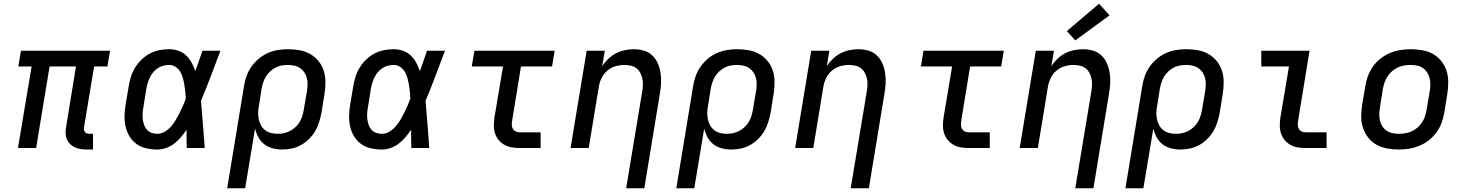

<svg xmlns="http://www.w3.org/2000/svg" viewBox="-20 -791 7840 1026"><path d="M445 8Q428 8 411.5 5.5Q395 3 380.5 -3.5Q366 -10 355 -21Q344 -32 337.5 -46.5Q331 -61 330.5 -77.5Q330 -94 333 -111L386 -436H245L173 0H76L149 -436H78L92 -520H568L554 -436H483L429 -111Q428 -104 429 -97Q430 -90 434.5 -85Q439 -80 445.5 -78Q452 -76 459 -76H477V8Z M821 8Q791 8 762 1.5Q733 -5 710.5 -21Q688 -37 673 -61Q658 -85 651.5 -113Q645 -141 645.5 -171Q646 -201 651 -231L668 -331Q672 -357 680 -382Q688 -407 702.5 -430.5Q717 -454 737.5 -473.5Q758 -493 782 -505.5Q806 -518 832.5 -523Q859 -528 884 -528Q910 -528 934 -519.5Q958 -511 975.5 -494Q993 -477 1004.5 -455.5Q1016 -434 1024 -411Q1034 -438 1043 -465.5Q1052 -493 1062 -520H1158Q1132 -453 1107 -385.5Q1082 -318 1054 -252Q1060 -189 1064.5 -126Q1069 -63 1074 0H978Q977 -24 977 -48.5Q977 -73 977 -98Q963 -77 946.5 -57.5Q930 -38 910 -23Q890 -8 867 0Q844 8 821 8ZM821 -76Q841 -76 860 -87Q879 -98 893.5 -114.5Q908 -131 919 -149.5Q930 -168 939.5 -187Q949 -206 957.5 -225.5Q966 -245 973 -265Q972 -284 970 -302.5Q968 -321 965 -339Q962 -357 957 -375Q952 -393 943 -408Q934 -423 918.5 -433.5Q903 -444 884 -444Q869 -444 853 -440Q837 -436 823.5 -427Q810 -418 799 -405Q788 -392 781 -377.5Q774 -363 769.5 -348Q765 -333 762 -317L746 -217Q743 -201 742 -185Q741 -169 743 -153.5Q745 -138 750 -123.5Q755 -109 765 -98Q775 -87 789.5 -81.5Q804 -76 821 -76Z M1194 215 1284 -331Q1288 -358 1297.5 -384.5Q1307 -411 1323.5 -434.5Q1340 -458 1362.5 -477Q1385 -496 1411 -507.5Q1437 -519 1464.5 -523.5Q1492 -528 1519 -528Q1551 -528 1581.5 -522.5Q1612 -517 1638 -502Q1664 -487 1682.5 -464Q1701 -441 1710 -412.5Q1719 -384 1719 -352.5Q1719 -321 1714 -289L1698 -189Q1693 -164 1685.5 -139Q1678 -114 1664.5 -91Q1651 -68 1631.5 -48.5Q1612 -29 1588.5 -16Q1565 -3 1539.5 2.5Q1514 8 1489 8Q1462 8 1437 1.5Q1412 -5 1392.5 -20Q1373 -35 1361 -57Q1349 -79 1343 -104L1290 215ZM1464 -76Q1481 -76 1497.5 -79.5Q1514 -83 1529.5 -91Q1545 -99 1558.5 -111.5Q1572 -124 1581 -139Q1590 -154 1595 -170Q1600 -186 1603 -203L1620 -303Q1623 -321 1623.5 -338.5Q1624 -356 1620 -372.5Q1616 -389 1607 -403Q1598 -417 1584.5 -426.5Q1571 -436 1553.5 -440Q1536 -444 1519 -444Q1518 -444 1518 -444Q1518 -444 1518 -444Q1502 -444 1485 -441Q1468 -438 1452.5 -430Q1437 -422 1423.5 -409.5Q1410 -397 1401 -382Q1392 -367 1386.5 -350.5Q1381 -334 1378 -317L1364 -228Q1360 -209 1359.5 -190.5Q1359 -172 1362.5 -154.5Q1366 -137 1374.5 -121.5Q1383 -106 1396.5 -95.5Q1410 -85 1427.5 -80.5Q1445 -76 1464 -76Z M2021 8Q1991 8 1962 1.5Q1933 -5 1910.5 -21Q1888 -37 1873 -61Q1858 -85 1851.5 -113Q1845 -141 1845.5 -171Q1846 -201 1851 -231L1868 -331Q1872 -357 1880 -382Q1888 -407 1902.5 -430.5Q1917 -454 1937.5 -473.5Q1958 -493 1982 -505.5Q2006 -518 2032.5 -523Q2059 -528 2084 -528Q2110 -528 2134 -519.5Q2158 -511 2175.5 -494Q2193 -477 2204.5 -455.5Q2216 -434 2224 -411Q2234 -438 2243 -465.5Q2252 -493 2262 -520H2358Q2332 -453 2307 -385.5Q2282 -318 2254 -252Q2260 -189 2264.5 -126Q2269 -63 2274 0H2178Q2177 -24 2177 -48.5Q2177 -73 2177 -98Q2163 -77 2146.5 -57.5Q2130 -38 2110 -23Q2090 -8 2067 0Q2044 8 2021 8ZM2021 -76Q2041 -76 2060 -87Q2079 -98 2093.5 -114.5Q2108 -131 2119 -149.5Q2130 -168 2139.5 -187Q2149 -206 2157.5 -225.5Q2166 -245 2173 -265Q2172 -284 2170 -302.5Q2168 -321 2165 -339Q2162 -357 2157 -375Q2152 -393 2143 -408Q2134 -423 2118.5 -433.5Q2103 -444 2084 -444Q2069 -444 2053 -440Q2037 -436 2023.5 -427Q2010 -418 1999 -405Q1988 -392 1981 -377.5Q1974 -363 1969.5 -348Q1965 -333 1962 -317L1946 -217Q1943 -201 1942 -185Q1941 -169 1943 -153.5Q1945 -138 1950 -123.5Q1955 -109 1965 -98Q1975 -87 1989.5 -81.5Q2004 -76 2021 -76Z M2757 0Q2735 0 2714 -3.5Q2693 -7 2675.5 -17Q2658 -27 2645 -42.5Q2632 -58 2625.5 -77.5Q2619 -97 2619 -118.5Q2619 -140 2622 -162L2668 -436H2501L2515 -520H2944L2930 -436H2764L2717 -148Q2715 -136 2715 -124.5Q2715 -113 2720 -103.5Q2725 -94 2735 -89Q2745 -84 2757 -84H2869V0Z M3326 215 3412 -303Q3415 -320 3415.5 -337.5Q3416 -355 3412.5 -371.5Q3409 -388 3401 -402.5Q3393 -417 3380.5 -426.5Q3368 -436 3351 -440Q3334 -444 3317 -444Q3293 -444 3269 -437Q3245 -430 3225.5 -413.5Q3206 -397 3195 -374.5Q3184 -352 3180 -328L3126 0H3029L3115 -520H3212L3198 -437Q3212 -459 3231 -477Q3250 -495 3272.5 -506.5Q3295 -518 3319.5 -523Q3344 -528 3367 -528Q3396 -528 3422 -520Q3448 -512 3466.5 -494Q3485 -476 3495.5 -451.5Q3506 -427 3510 -400Q3514 -373 3512.5 -345Q3511 -317 3506 -289L3423 215Z M3594 215 3684 -331Q3688 -358 3697.5 -384.5Q3707 -411 3723.5 -434.5Q3740 -458 3762.5 -477Q3785 -496 3811 -507.5Q3837 -519 3864.5 -523.5Q3892 -528 3919 -528Q3951 -528 3981.5 -522.5Q4012 -517 4038 -502Q4064 -487 4082.5 -464Q4101 -441 4110 -412.5Q4119 -384 4119 -352.5Q4119 -321 4114 -289L4098 -189Q4093 -164 4085.5 -139Q4078 -114 4064.5 -91Q4051 -68 4031.5 -48.5Q4012 -29 3988.5 -16Q3965 -3 3939.5 2.5Q3914 8 3889 8Q3862 8 3837 1.5Q3812 -5 3792.5 -20Q3773 -35 3761 -57Q3749 -79 3743 -104L3690 215ZM3864 -76Q3881 -76 3897.5 -79.5Q3914 -83 3929.5 -91Q3945 -99 3958.5 -111.5Q3972 -124 3981 -139Q3990 -154 3995 -170Q4000 -186 4003 -203L4020 -303Q4023 -321 4023.5 -338.5Q4024 -356 4020 -372.5Q4016 -389 4007 -403Q3998 -417 3984.5 -426.5Q3971 -436 3953.5 -440Q3936 -444 3919 -444Q3918 -444 3918 -444Q3918 -444 3918 -444Q3902 -444 3885 -441Q3868 -438 3852.5 -430Q3837 -422 3823.5 -409.5Q3810 -397 3801 -382Q3792 -367 3786.5 -350.5Q3781 -334 3778 -317L3764 -228Q3760 -209 3759.5 -190.5Q3759 -172 3762.5 -154.5Q3766 -137 3774.5 -121.5Q3783 -106 3796.5 -95.5Q3810 -85 3827.5 -80.5Q3845 -76 3864 -76Z M4526 215 4612 -303Q4615 -320 4615.5 -337.5Q4616 -355 4612.5 -371.5Q4609 -388 4601 -402.5Q4593 -417 4580.5 -426.5Q4568 -436 4551 -440Q4534 -444 4517 -444Q4493 -444 4469 -437Q4445 -430 4425.5 -413.5Q4406 -397 4395 -374.5Q4384 -352 4380 -328L4326 0H4229L4315 -520H4412L4398 -437Q4412 -459 4431 -477Q4450 -495 4472.5 -506.5Q4495 -518 4519.5 -523Q4544 -528 4567 -528Q4596 -528 4622 -520Q4648 -512 4666.5 -494Q4685 -476 4695.5 -451.5Q4706 -427 4710 -400Q4714 -373 4712.5 -345Q4711 -317 4706 -289L4623 215Z M5157 0Q5135 0 5114 -3.5Q5093 -7 5075.5 -17Q5058 -27 5045 -42.5Q5032 -58 5025.5 -77.5Q5019 -97 5019 -118.5Q5019 -140 5022 -162L5068 -436H4901L4915 -520H5344L5330 -436H5164L5117 -148Q5115 -136 5115 -124.5Q5115 -113 5120 -103.5Q5125 -94 5135 -89Q5145 -84 5157 -84H5269V0Z M5726 215 5812 -303Q5815 -320 5815.5 -337.5Q5816 -355 5812.5 -371.5Q5809 -388 5801 -402.5Q5793 -417 5780.5 -426.5Q5768 -436 5751 -440Q5734 -444 5717 -444Q5693 -444 5669 -437Q5645 -430 5625.5 -413.5Q5606 -397 5595 -374.5Q5584 -352 5580 -328L5526 0H5429L5515 -520H5612L5598 -437Q5612 -459 5631 -477Q5650 -495 5672.5 -506.5Q5695 -518 5719.5 -523Q5744 -528 5767 -528Q5796 -528 5822 -520Q5848 -512 5866.5 -494Q5885 -476 5895.5 -451.5Q5906 -427 5910 -400Q5914 -373 5912.5 -345Q5911 -317 5906 -289L5823 215ZM5726 -575 5681 -625 5853 -771 5909 -709Z M5994 215 6084 -331Q6088 -358 6097.5 -384.5Q6107 -411 6123.5 -434.5Q6140 -458 6162.5 -477Q6185 -496 6211 -507.5Q6237 -519 6264.5 -523.5Q6292 -528 6319 -528Q6351 -528 6381.5 -522.5Q6412 -517 6438 -502Q6464 -487 6482.5 -464Q6501 -441 6510 -412.5Q6519 -384 6519 -352.5Q6519 -321 6514 -289L6498 -189Q6493 -164 6485.5 -139Q6478 -114 6464.5 -91Q6451 -68 6431.5 -48.5Q6412 -29 6388.5 -16Q6365 -3 6339.5 2.5Q6314 8 6289 8Q6262 8 6237 1.5Q6212 -5 6192.5 -20Q6173 -35 6161 -57Q6149 -79 6143 -104L6090 215ZM6264 -76Q6281 -76 6297.5 -79.5Q6314 -83 6329.5 -91Q6345 -99 6358.5 -111.5Q6372 -124 6381 -139Q6390 -154 6395 -170Q6400 -186 6403 -203L6420 -303Q6423 -321 6423.5 -338.5Q6424 -356 6420 -372.5Q6416 -389 6407 -403Q6398 -417 6384.5 -426.5Q6371 -436 6353.5 -440Q6336 -444 6319 -444Q6318 -444 6318 -444Q6318 -444 6318 -444Q6302 -444 6285 -441Q6268 -438 6252.5 -430Q6237 -422 6223.5 -409.5Q6210 -397 6201 -382Q6192 -367 6186.5 -350.5Q6181 -334 6178 -317L6164 -228Q6160 -209 6159.5 -190.5Q6159 -172 6162.5 -154.5Q6166 -137 6174.5 -121.5Q6183 -106 6196.5 -95.5Q6210 -85 6227.5 -80.5Q6245 -76 6264 -76Z M6957 0Q6935 0 6914 -3.5Q6893 -7 6875.5 -17Q6858 -27 6845 -42.5Q6832 -58 6825.5 -77.5Q6819 -97 6819 -118.5Q6819 -140 6822 -162L6868 -436H6720V-520H6978L6917 -148Q6915 -136 6915 -124.5Q6915 -113 6920 -103.5Q6925 -94 6935 -89Q6945 -84 6957 -84H7069V0Z M7455 8Q7423 8 7392.5 2.5Q7362 -3 7336 -17.5Q7310 -32 7291.5 -55.5Q7273 -79 7263.5 -107.5Q7254 -136 7254 -167.5Q7254 -199 7259 -231L7276 -331Q7280 -358 7290 -385Q7300 -412 7317 -436Q7334 -460 7358 -478.5Q7382 -497 7408.5 -508Q7435 -519 7463 -523.5Q7491 -528 7518 -528Q7550 -528 7581 -522.5Q7612 -517 7637.5 -502.5Q7663 -488 7682 -464.5Q7701 -441 7710 -412.5Q7719 -384 7719 -352.5Q7719 -321 7714 -289L7698 -189Q7693 -162 7683.5 -135Q7674 -108 7656.5 -84Q7639 -60 7615.5 -41.5Q7592 -23 7565 -12Q7538 -1 7510.5 3.5Q7483 8 7455 8ZM7456 -76Q7473 -76 7490.5 -79Q7508 -82 7524.5 -89.5Q7541 -97 7555 -109.5Q7569 -122 7579 -137Q7589 -152 7594.5 -169Q7600 -186 7603 -203L7620 -303Q7623 -321 7623.5 -338.5Q7624 -356 7619.5 -373Q7615 -390 7606 -404Q7597 -418 7583.5 -427.5Q7570 -437 7552.5 -440.5Q7535 -444 7517 -444Q7500 -444 7483 -441Q7466 -438 7449.5 -430.5Q7433 -423 7419 -410.5Q7405 -398 7395 -383Q7385 -368 7379 -351Q7373 -334 7370 -317L7354 -217Q7351 -199 7350.5 -181.5Q7350 -164 7354 -147Q7358 -130 7367 -116Q7376 -102 7390 -92.5Q7404 -83 7421 -79.5Q7438 -76 7456 -76Z"/></svg>

Font: Iosevka SS04 Medium Extended
Style: Italic
Weight: 500
Width: 7
Italic angle: -9°
Monospace: yes
Designer: Belleve Invis
Foundry: Belleve Invis
Version: Version 19.0.0; ttfautohint (v1.8.4)